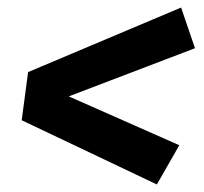

<svg xmlns="http://www.w3.org/2000/svg" viewBox="-20 -590 547 514"><path d="M464.8 -569.8 502 -460.9 164.1 -332 460 -201.2 399.9 -96.2 38.1 -268.1 55.2 -397Z"/></svg>

Font: FiraGO SemiBold
Style: Italic
Weight: 600
Italic angle: -8°
Designer: bBox Type GmbH
Foundry: bBox Type GmbH
Version: Version 1.001;PS 001.001;hotconv 1.0.88;makeotf.lib2.5.64775